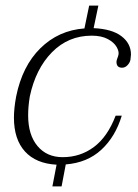

<svg xmlns="http://www.w3.org/2000/svg" viewBox="-20 -581 494 689"><path d="M450 -385Q450 -380 448 -366Q446 -356 437.5 -347Q429 -338 418 -338Q398 -338 398 -359Q398 -364 401 -371.5Q404 -379 405 -384Q408 -396 398.5 -412.5Q389 -429 366.5 -441Q344 -453 309 -453Q225 -453 166.5 -393.5Q108 -334 87 -235Q81 -199 81 -167Q81 -97 114.5 -57Q148 -17 205 -17Q268 -17 317 -53.5Q366 -90 395 -166H417Q394 -90 343.5 -43.5Q293 3 216 9L201 88H168L183 10Q109 6 69.5 -37.5Q30 -81 30 -159Q30 -192 38 -235Q60 -344 125 -408Q190 -472 283 -479L300 -561H333L316 -480Q382 -477 416 -451Q450 -425 450 -385Z"/></svg>

Font: Taviraj ExtraLight
Style: Italic
Weight: 275
Italic angle: -12°
Designer: Katatrad Team
Foundry: CadsonDemak
Version: Version 1.001